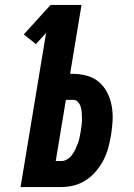

<svg xmlns="http://www.w3.org/2000/svg" viewBox="-20 -755 540 775"><path d="M63 0 166 -622 125 -577 76 -616 184 -735H309L263 -457H274Q304 -457 332 -449Q360 -441 380.5 -423Q401 -405 413.5 -380Q426 -355 431 -326.5Q436 -298 434.5 -268.5Q433 -239 428 -209Q424 -184 417 -158.5Q410 -133 398 -109.5Q386 -86 368 -64.5Q350 -43 327 -28Q304 -13 278.5 -6.5Q253 0 227 0ZM227 -105Q240 -105 251.5 -112Q263 -119 271 -130Q279 -141 284.5 -153Q290 -165 294.5 -177Q299 -189 301.5 -201.5Q304 -214 306 -226Q308 -239 309.5 -251Q311 -263 311 -275.5Q311 -288 310 -300Q309 -312 306 -323Q303 -334 295 -343Q287 -352 274 -352H246L205 -105Z"/></svg>

Font: Iosevka Term Curly XBd Obl
Style: Regular
Weight: 800
Italic angle: -9°
Designer: Belleve Invis
Foundry: Belleve Invis
Version: Version 32.3.0